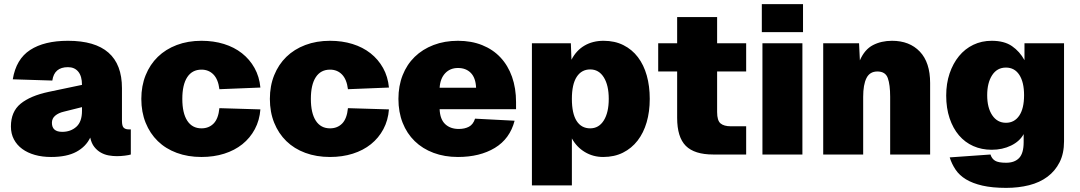

<svg xmlns="http://www.w3.org/2000/svg" viewBox="-20 -750 5241 932"><path d="M228 12Q185 12 149.5 2Q114 -8 88 -27Q62 -46 47.5 -73.5Q33 -101 33 -136Q33 -208 80 -246.5Q127 -285 216 -304L378 -338Q378 -380 360 -402Q342 -424 310 -424Q243 -424 234 -359L42 -365Q58 -463 126.5 -507.5Q195 -552 310 -552Q572 -552 572 -322V-164Q572 -138 580.5 -130Q589 -122 604 -122H615V0Q606 3 586 5.5Q566 8 547 8Q528 8 508 4.5Q488 1 470 -9Q452 -19 438 -36.5Q424 -54 418 -82Q397 -38 350.5 -13Q304 12 228 12ZM282 -110Q323 -110 350.5 -134.5Q378 -159 378 -212V-230L290 -208Q264 -202 248 -188.5Q232 -175 232 -154Q232 -110 282 -110Z M958 12Q892 12 838 -8Q784 -28 746 -65Q708 -102 687 -154Q666 -206 666 -270Q666 -333 687 -385Q708 -437 746 -474Q784 -511 838 -531.5Q892 -552 958 -552Q1017 -552 1067 -536.5Q1117 -521 1154.5 -491.5Q1192 -462 1215.5 -420Q1239 -378 1244 -325L1045 -317Q1039 -365 1016 -388.5Q993 -412 958 -412Q913 -412 889 -375.5Q865 -339 865 -270Q865 -201 889 -164Q913 -127 958 -127Q994 -127 1017 -150.5Q1040 -174 1045 -225L1244 -219Q1240 -166 1217 -123Q1194 -80 1156.5 -50Q1119 -20 1068.5 -4Q1018 12 958 12Z M1582 12Q1516 12 1462 -8Q1408 -28 1370 -65Q1332 -102 1311 -154Q1290 -206 1290 -270Q1290 -333 1311 -385Q1332 -437 1370 -474Q1408 -511 1462 -531.5Q1516 -552 1582 -552Q1641 -552 1691 -536.5Q1741 -521 1778.5 -491.5Q1816 -462 1839.5 -420Q1863 -378 1868 -325L1669 -317Q1663 -365 1640 -388.5Q1617 -412 1582 -412Q1537 -412 1513 -375.5Q1489 -339 1489 -270Q1489 -201 1513 -164Q1537 -127 1582 -127Q1618 -127 1641 -150.5Q1664 -174 1669 -225L1868 -219Q1864 -166 1841 -123Q1818 -80 1780.5 -50Q1743 -20 1692.5 -4Q1642 12 1582 12Z M2203 12Q2138 12 2084.5 -8Q2031 -28 1993 -65Q1955 -102 1934.5 -154Q1914 -206 1914 -270Q1914 -333 1934.5 -385Q1955 -437 1993 -474Q2031 -511 2084.5 -531.5Q2138 -552 2203 -552Q2268 -552 2320.5 -531Q2373 -510 2409.5 -471Q2446 -432 2465.5 -377Q2485 -322 2485 -254V-220H2114Q2116 -171 2141 -147.5Q2166 -124 2207 -124Q2236 -124 2256.5 -135Q2277 -146 2286 -174L2478 -164Q2455 -76 2382 -32Q2309 12 2203 12ZM2291 -324Q2289 -372 2265.5 -396Q2242 -420 2203 -420Q2165 -420 2141 -394.5Q2117 -369 2114 -324Z M2562 150V-540H2751L2754 -460Q2777 -505 2817 -528.5Q2857 -552 2910 -552Q2964 -552 3006 -531Q3048 -510 3076.5 -472.5Q3105 -435 3119.5 -383.5Q3134 -332 3134 -270Q3134 -208 3119 -156.5Q3104 -105 3075 -67.5Q3046 -30 3004 -9Q2962 12 2908 12Q2859 12 2819 -12Q2779 -36 2756 -78V150ZM2845 -127Q2887 -127 2911 -165.5Q2935 -204 2935 -270Q2935 -336 2911 -374.5Q2887 -413 2845 -413Q2803 -413 2779.5 -377Q2756 -341 2756 -270Q2756 -199 2779 -163Q2802 -127 2845 -127Z M3442 0Q3351 0 3309 -42Q3267 -84 3267 -178V-403H3175V-540H3267V-667H3461V-540H3602V-403H3461V-206Q3461 -165 3477.5 -151Q3494 -137 3528 -137H3602V0Z M3681 0V-540H3875V0ZM3678 -594V-730H3878V-594Z M3976 0V-540H4150L4154 -457Q4177 -510 4217.5 -531Q4258 -552 4310 -552Q4395 -552 4445 -499.5Q4495 -447 4495 -347V0H4301V-280Q4301 -339 4289.5 -371Q4278 -403 4239 -403Q4202 -403 4186 -371Q4170 -339 4170 -280V0Z M4864 162Q4797 162 4749 151Q4701 140 4669 120.5Q4637 101 4618.5 73.5Q4600 46 4590 14L4788 0Q4794 20 4810 30Q4826 40 4864 40Q4905 40 4927 17Q4949 -6 4949 -60V-99Q4930 -64 4888 -43.5Q4846 -23 4794 -23Q4745 -23 4704.5 -41Q4664 -59 4635 -93Q4606 -127 4589.5 -176Q4573 -225 4573 -286Q4573 -345 4589.5 -393.5Q4606 -442 4635 -477.5Q4664 -513 4704.5 -532.5Q4745 -552 4794 -552Q4855 -552 4892.5 -526Q4930 -500 4953 -458V-540H5145V-64Q5145 -5 5123.5 37.5Q5102 80 5064.5 108Q5027 136 4975.5 149Q4924 162 4864 162ZM4863 -154Q4904 -154 4927.5 -188.5Q4951 -223 4951 -288Q4951 -351 4928 -386.5Q4905 -422 4863 -422Q4820 -422 4796 -385Q4772 -348 4772 -288Q4772 -227 4796.5 -190.5Q4821 -154 4863 -154Z"/></svg>

Font: Geist Black
Style: Regular
Weight: 400
Designer: Basement.studio, Andrés Briganti, Mateo Zaragoza
Foundry: Basement.studio, Vercel, Andrés Briganti, Guido Ferreyra, Mateo Zaragoza
Version: Version 1.401